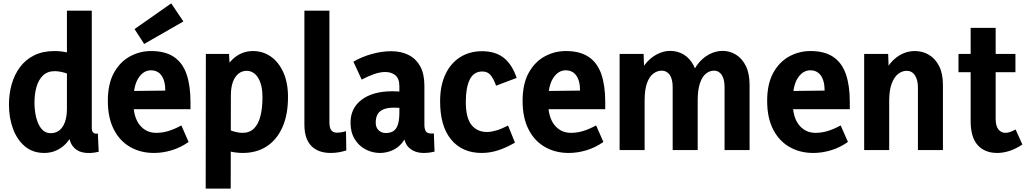

<svg xmlns="http://www.w3.org/2000/svg" viewBox="-20 -888 6069 1136"><path d="M523 -825V-130Q523 -112 531.5 -103.5Q540 -95 559 -98L564 10Q514 22 473.5 14.5Q433 7 409.5 -24.5Q386 -56 386 -116V-148H427Q405 -66 355.5 -24.5Q306 17 242 17Q174 17 127.5 -22Q81 -61 57 -126Q33 -191 33 -269Q33 -332 49 -389Q65 -446 98 -490.5Q131 -535 182 -560.5Q233 -586 303 -586Q341 -586 381 -577Q421 -568 473 -539L382 -451Q361 -459 340.5 -463Q320 -467 304 -467Q261 -467 234.5 -441.5Q208 -416 196 -374Q184 -332 184 -282Q184 -233 194.5 -191.5Q205 -150 226 -125Q247 -100 280 -100Q310 -100 331.5 -117Q353 -134 364.5 -166.5Q376 -199 376 -246V-825Z M891 17Q812 17 750 -18.5Q688 -54 653 -123Q618 -192 618 -291Q618 -391 653.5 -456Q689 -521 747.5 -553.5Q806 -586 874 -586Q958 -586 1009.5 -551Q1061 -516 1084 -448.5Q1107 -381 1107 -285V-242H701L703 -349L958 -352Q958 -382 952 -404.5Q946 -427 935 -442Q924 -457 908.5 -464.5Q893 -472 873 -472Q829 -472 799 -426Q769 -380 769 -286Q769 -195 806.5 -148.5Q844 -102 904 -102Q941 -102 977 -113Q1013 -124 1053 -146L1096 -48Q1047 -14 994.5 1.5Q942 17 891 17ZM833 -628 776 -716 993 -868 1065 -761Z M1197 228 1198 -569H1335L1344 -421H1294Q1317 -506 1366 -546Q1415 -586 1477 -586Q1535 -586 1581.5 -554Q1628 -522 1656 -461Q1684 -400 1684 -314Q1684 -209 1651 -135Q1618 -61 1558 -22Q1498 17 1416 17Q1369 17 1324 3.5Q1279 -10 1226 -38L1340 -118Q1361 -110 1380 -106Q1399 -102 1415 -102Q1457 -102 1483 -128Q1509 -154 1521 -201.5Q1533 -249 1533 -312Q1533 -365 1520.5 -399.5Q1508 -434 1487 -451.5Q1466 -469 1439 -469Q1413 -469 1392 -453Q1371 -437 1358.5 -404.5Q1346 -372 1346 -323L1345 228Z M1781 -151V-825H1929V-165Q1929 -131 1940.5 -117Q1952 -103 1974 -103Q1985 -103 2000.5 -105.5Q2016 -108 2027 -112L2029 2Q2004 10 1981 13.5Q1958 17 1937 17Q1862 17 1821.5 -25Q1781 -67 1781 -151Z M2367 -114H2391Q2382 -69 2357 -40Q2332 -11 2298 3Q2264 17 2228 17Q2183 17 2143 -4Q2103 -25 2078.5 -65Q2054 -105 2054 -162Q2054 -249 2120.5 -298.5Q2187 -348 2301 -348Q2321 -348 2353.5 -346.5Q2386 -345 2409 -340V-244Q2384 -248 2361.5 -249.5Q2339 -251 2310 -251Q2274 -251 2250 -241.5Q2226 -232 2214.5 -212.5Q2203 -193 2203 -162Q2203 -134 2220 -117.5Q2237 -101 2262 -101Q2291 -101 2308.5 -113Q2326 -125 2334.5 -152Q2343 -179 2343 -223V-377Q2343 -422 2320 -442Q2297 -462 2259 -462Q2229 -462 2193 -449.5Q2157 -437 2120 -417L2071 -523Q2120 -552 2180 -568.5Q2240 -585 2294 -585Q2354 -585 2398 -562.5Q2442 -540 2466.5 -495Q2491 -450 2491 -382V-151Q2491 -123 2500 -110.5Q2509 -98 2531 -98Q2534 -98 2538.5 -98Q2543 -98 2547 -99L2551 9Q2535 13 2518.5 15Q2502 17 2488 17Q2434 17 2400.5 -13.5Q2367 -44 2367 -114Z M2830 17Q2715 17 2649.5 -62Q2584 -141 2584 -288Q2584 -382 2615.5 -448.5Q2647 -515 2703 -550Q2759 -585 2832 -585Q2911 -585 2960.5 -546Q3010 -507 3037 -427L2915 -381Q2902 -419 2884 -442Q2866 -465 2834 -465Q2783 -465 2759.5 -417.5Q2736 -370 2736 -286Q2736 -191 2769.5 -149Q2803 -107 2862 -107Q2885 -107 2916 -116Q2947 -125 2986 -145L3027 -44Q2973 -13 2925.5 2Q2878 17 2830 17Z M3345 17Q3266 17 3204 -18.5Q3142 -54 3107 -123Q3072 -192 3072 -291Q3072 -391 3107.5 -456Q3143 -521 3201.5 -553.5Q3260 -586 3328 -586Q3412 -586 3463.5 -551Q3515 -516 3538 -448.5Q3561 -381 3561 -285V-242H3155L3157 -349L3412 -352Q3412 -382 3406 -404.5Q3400 -427 3389 -442Q3378 -457 3362.5 -464.5Q3347 -472 3327 -472Q3283 -472 3253 -426Q3223 -380 3223 -286Q3223 -195 3260.5 -148.5Q3298 -102 3358 -102Q3395 -102 3431 -113Q3467 -124 3507 -146L3550 -48Q3501 -14 3448.5 1.5Q3396 17 3345 17Z M4415 0H4267V-372Q4267 -420 4250 -445Q4233 -470 4205 -470Q4179 -470 4157 -452.5Q4135 -435 4121.5 -396Q4108 -357 4108 -294V0H3960V-372Q3960 -420 3942.5 -445Q3925 -470 3895 -470Q3869 -470 3845.5 -452.5Q3822 -435 3808 -396Q3794 -357 3794 -294V0H3646V-569H3788L3794 -398H3746Q3761 -460 3792.5 -502Q3824 -544 3864.5 -565.5Q3905 -587 3945 -587Q3988 -587 4024 -566Q4060 -545 4083 -502.5Q4106 -460 4108 -397H4058Q4073 -460 4103.5 -502Q4134 -544 4174 -565.5Q4214 -587 4256 -587Q4298 -587 4334.5 -564.5Q4371 -542 4393 -497.5Q4415 -453 4415 -386Z M4792 17Q4713 17 4651 -18.5Q4589 -54 4554 -123Q4519 -192 4519 -291Q4519 -391 4554.5 -456Q4590 -521 4648.5 -553.5Q4707 -586 4775 -586Q4859 -586 4910.5 -551Q4962 -516 4985 -448.5Q5008 -381 5008 -285V-242H4602L4604 -349L4859 -352Q4859 -382 4853 -404.5Q4847 -427 4836 -442Q4825 -457 4809.5 -464.5Q4794 -472 4774 -472Q4730 -472 4700 -426Q4670 -380 4670 -286Q4670 -195 4707.5 -148.5Q4745 -102 4805 -102Q4842 -102 4878 -113Q4914 -124 4954 -146L4997 -48Q4948 -14 4895.5 1.5Q4843 17 4792 17Z M5411 0V-371Q5411 -415 5393.5 -442Q5376 -469 5344 -469Q5318 -469 5294.5 -451Q5271 -433 5256 -394Q5241 -355 5241 -290V0H5093V-569H5235L5241 -398H5195Q5218 -492 5272.5 -539Q5327 -586 5393 -586Q5439 -586 5476.5 -563.5Q5514 -541 5536.5 -497Q5559 -453 5559 -386V0Z M5881 17Q5806 17 5764.5 -29.5Q5723 -76 5723 -172V-723H5871V-184Q5871 -143 5887 -122.5Q5903 -102 5929 -102Q5942 -102 5957.5 -107.5Q5973 -113 5989 -122L6029 -33Q5990 -7 5952.5 5Q5915 17 5881 17ZM5651 -461V-569H5988V-461Z"/></svg>

Font: Yaldevi ExtraLight
Style: Bold
Weight: 700
Version: Version 1.100